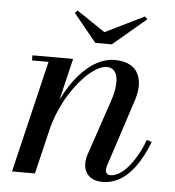

<svg xmlns="http://www.w3.org/2000/svg" viewBox="-49 -696 684 752"><g transform="rotate(5 292.5 -320.0)"><path d="M338 -575 491 -650 501 -640 371 -530H306L216 -640L226 -650ZM130 -440H65V-460H225L185.9 -296.5Q200.6 -326.5 217.7 -352.4Q234.8 -378.4 254.6 -400.1Q274.5 -421.9 295.7 -437.3Q316.9 -452.8 340.5 -461.4Q364.1 -470 388 -470Q416.4 -470 437.2 -461.9Q458.1 -453.9 469.9 -439.9Q481.6 -425.9 486.7 -406.7Q491.8 -387.5 489.8 -365.4Q487.9 -343.4 480 -319L394 -56Q391 -47 391 -38Q391 -29.4 395.8 -24.2Q400.6 -19 410 -19Q425.6 -19 442 -28.3Q458.4 -37.6 472.5 -52.8Q486.6 -68 499.8 -87.8Q512.9 -107.5 522.9 -128.1Q532.9 -148.6 540 -169L560 -163Q548.4 -132.4 534.7 -106.6Q521 -80.8 504.2 -58.9Q487.4 -37.1 468.8 -22Q450.1 -6.9 427.9 1.6Q405.8 10 382 10Q346.8 10 327.4 -7.9Q308 -25.8 308 -58Q308 -74 314 -92L387 -308Q400 -346.6 401.6 -376.3Q403.2 -406 392.4 -423Q381.5 -440 359 -440Q345 -440 327.6 -431.3Q310.1 -422.6 291.6 -407Q273 -391.4 253.7 -368.2Q234.4 -345.1 217.2 -317.8Q200 -290.5 184.9 -256.7Q169.8 -222.9 159.9 -187.5L115 0H25Z"/></g></svg>

Font: Bodoni* 11
Style: Italic
Weight: 400
Italic angle: -13°
Version: Version 1.002